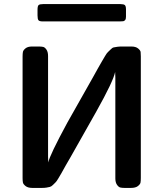

<svg xmlns="http://www.w3.org/2000/svg" viewBox="-20 -922 804 942"><path d="M90.8 -47.9V-644Q90.8 -659.2 92.5 -667.5Q94.2 -675.8 105.2 -684.8Q116.2 -693.8 137.2 -693.8H169.9Q183.1 -693.8 191.7 -691.9Q200.2 -689.9 208 -678.5Q215.8 -667 215.8 -647V-152.8Q215.8 -147.9 216.3 -138.9Q216.8 -129.9 216.8 -125Q223.6 -160.2 310.1 -319.8L435.1 -541Q444.8 -559.1 459.5 -585Q474.1 -610.8 480 -620.8Q485.8 -630.9 495.4 -647Q504.9 -663.1 510.5 -667.5Q516.1 -671.9 523.4 -679.9Q530.8 -688 538.3 -689.5Q545.9 -690.9 555.4 -692.4Q564.9 -693.8 578.1 -693.8H624Q646 -693.8 657.5 -684.3Q668.9 -674.8 669.9 -667Q670.9 -659.2 670.9 -646V-49.8Q670.9 -34.7 669.4 -26.4Q668 -18.1 656.5 -9Q645 0 622.1 0H591.8Q578.6 0 570.3 -2Q562 -3.9 554 -15.4Q545.9 -26.9 545.9 -46.9V-541Q545.9 -545.9 545.4 -554.9Q544.9 -564 544.9 -568.8Q536.1 -523.9 452.1 -374L327.1 -152.8Q315.9 -134.8 302 -109.4Q288.1 -84 282 -73.5Q275.9 -63 266.8 -47.6Q257.8 -32.2 252.4 -27.1Q247.1 -22 239.5 -14.4Q231.9 -6.8 224.4 -4.9Q216.8 -2.9 207.5 -1.5Q198.2 0 185.1 0H139.2Q117.2 0 105.7 -9Q94.2 -18.1 92.5 -26.4Q90.8 -34.7 90.8 -47.9ZM164.1 -846.2V-874Q164.1 -892.1 169.4 -897Q174.8 -901.9 190.9 -901.9H570.8Q586.9 -901.9 592.5 -897Q598.1 -892.1 598.1 -876V-839.8Q598.1 -828.6 594 -823.7Q589.8 -818.8 585 -817.9Q580.1 -816.9 566.9 -816.9H189.9Q173.8 -816.9 168.9 -822.5Q164.1 -828.1 164.1 -846.2Z"/></svg>

Font: CMU Sans Serif
Style: Bold
Weight: 700
Version: Version 0.7.0